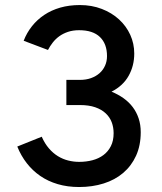

<svg xmlns="http://www.w3.org/2000/svg" viewBox="-20 -732 645 764"><path d="M294.9 12.2Q248.5 12.2 209.7 0.7Q170.9 -10.7 140.1 -32Q109.4 -53.2 86.4 -82.8Q63.5 -112.3 48.8 -148.9L146 -188Q158.2 -160.6 174.6 -141.6Q190.9 -122.6 210.4 -110.6Q230 -98.6 251.5 -93.3Q272.9 -87.9 294.9 -87.9Q323.2 -87.9 348.1 -94.5Q373 -101.1 391.6 -115Q410.2 -128.9 421.1 -150.4Q432.1 -171.9 432.1 -202.1Q432.1 -225.1 424.6 -245.4Q417 -265.6 400.6 -281Q384.3 -296.4 358.9 -305.2Q333.5 -314 297.9 -314H244.1V-414.1H297.9Q322.3 -414.1 342 -421.1Q361.8 -428.2 376 -440.7Q390.1 -453.1 397.9 -470.5Q405.8 -487.8 405.8 -508.8Q405.8 -557.6 377.7 -584.7Q349.6 -611.8 294.9 -611.8Q270 -611.8 250.5 -605.2Q231 -598.6 216.1 -587.9Q201.2 -577.1 189.9 -562.7Q178.7 -548.3 170.9 -533.2L74.2 -569.8Q86.4 -601.6 107.2 -627.7Q127.9 -653.8 156 -672.6Q184.1 -691.4 219.7 -701.7Q255.4 -711.9 297.9 -711.9Q345.2 -711.9 385 -696.5Q424.8 -681.2 453.6 -654.8Q482.4 -628.4 498.3 -593.5Q514.2 -558.6 514.2 -519Q514.2 -470.2 491.9 -430.4Q469.7 -390.6 423.8 -367.2Q450.2 -356.4 471.7 -341.1Q493.2 -325.7 508.3 -305.7Q523.4 -285.6 531.7 -260.7Q540 -235.8 540 -206.1Q540 -153.3 521.5 -112.5Q502.9 -71.8 470.2 -43.9Q437.5 -16.1 392.6 -2Q347.7 12.2 294.9 12.2Z"/></svg>

Font: Overpass
Style: Regular
Weight: 400
Designer: Delve Withrington
Foundry: Delve Fonts
Version: Version 1.001